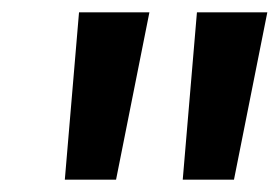

<svg xmlns="http://www.w3.org/2000/svg" viewBox="-20 -711 453 311"><path d="M108 -691H222L168 -420H85ZM299 -691H413L359 -420H276Z"/></svg>

Font: Fira Sans Condensed Medium
Style: Italic
Weight: 500
Width: 3
Italic angle: -8°
Designer: bBox Type GmbH & Carrois Corporate GbR & Edenspiekermann AG
Foundry: bBox Type GmbH & Carrois Corporate GbR & Edenspiekermann AG
Version: Version 4.301